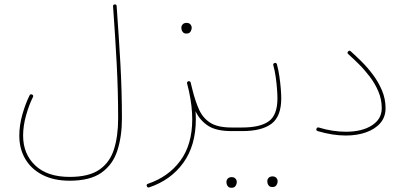

<svg xmlns="http://www.w3.org/2000/svg" viewBox="-20 -620 1880 888"><path d="M69.3 7.3Q69.3 -41 83.7 -91.3Q98.1 -141.6 116.7 -178.7Q120.1 -186.5 128.4 -182.6Q136.2 -179.2 132.3 -170.9Q114.3 -135.3 100.6 -86.7Q86.9 -38.1 86.9 7.3Q86.9 92.3 143.1 145.3Q199.2 198.2 302.2 198.2Q391.1 198.2 439.7 164.6Q488.3 130.9 507.3 70.1Q526.4 9.3 526.4 -72.3Q526.4 -198.7 519.8 -323.5Q513.2 -448.2 502.9 -590.8Q502 -598.6 510.7 -599.6Q518.6 -600.6 519.5 -591.8Q529.8 -449.2 536.9 -324.2Q543.9 -199.2 543.9 -72.3Q543.9 10.7 522.9 75.9Q502 141.1 449.5 178.5Q397 215.8 302.2 215.8Q229.5 215.8 177.2 189.2Q125 162.6 97.2 115.7Q69.3 68.8 69.3 7.3Z M669.9 246.6Q662.1 249 659.2 241.2Q655.8 232.9 664.1 230Q758.8 198.2 814 123.5Q869.1 48.8 869.1 -68.4Q869.1 -128.4 854 -198.2Q851.6 -207 849.6 -216.1Q847.7 -225.1 845.2 -234.4Q843.8 -239.7 848.1 -242.7Q849.6 -244.1 851.6 -244.6Q853.5 -245.1 855.5 -244.6Q856 -244.6 856.4 -244.1Q856.9 -244.1 856.9 -243.7Q857.9 -243.7 858.9 -242.7Q858.9 -242.7 859.4 -242.7Q859.9 -242.2 860.4 -241.2Q860.8 -240.7 860.8 -240.2Q861.8 -239.7 861.8 -238.8Q861.8 -238.8 861.8 -238.3Q866.2 -222.2 869.6 -206.5Q882.8 -152.8 900.6 -113.3Q918.5 -73.7 952.9 -52Q987.3 -30.3 1050.8 -30.3H1051.3Q1059.6 -30.3 1059.6 -22Q1059.6 -13.7 1051.3 -13.7H1050.8Q980 -13.7 942.4 -38.3Q904.8 -63 884.3 -105.5Q885.7 -86.9 885.7 -68.4Q885.7 53.2 827.6 133.3Q769.5 213.4 669.9 246.6ZM818.8 -492.7Q818.8 -500.5 825 -507.3Q831.1 -514.2 843.3 -514.2Q856.4 -514.2 862.8 -504.4Q866.7 -498.5 866.7 -491.7Q866.7 -482.9 861.3 -473.9Q856 -464.8 841.8 -464.8Q832.5 -464.8 827.4 -469.7Q822.3 -474.6 820.3 -481Q818.8 -486.3 818.8 -492.7Z M1042.5 -22Q1042.5 -30.3 1051.3 -30.3H1100.1Q1108.9 -30.3 1108.9 -22Q1108.9 -13.7 1100.1 -13.7H1051.3Q1042.5 -13.7 1042.5 -22Z M1091.8 -22Q1091.8 -30.3 1100.1 -30.3Q1183.1 -30.3 1223.1 -59.1Q1263.2 -87.9 1263.2 -165.5Q1263.2 -181.6 1261.2 -208.3Q1259.3 -234.9 1255.1 -264.2Q1251 -293.5 1244.1 -317.9Q1241.7 -325.7 1250 -328.6Q1257.8 -331.1 1260.7 -322.8Q1267.6 -297.9 1272 -267.8Q1276.4 -237.8 1278.6 -210.4Q1280.8 -183.1 1280.8 -165.5Q1280.8 -81.5 1235.6 -47.6Q1190.4 -13.7 1100.1 -13.7Q1091.8 -13.7 1091.8 -22ZM1216.3 217.3Q1216.3 209.5 1222.4 202.6Q1228.5 195.8 1240.7 195.8Q1253.9 195.8 1260.3 205.6Q1264.2 211.4 1264.2 218.3Q1264.2 227.1 1258.8 236.1Q1253.4 245.1 1239.3 245.1Q1230 245.1 1224.9 240.2Q1219.7 235.4 1217.8 229Q1216.3 223.6 1216.3 217.3ZM1027.3 220.7Q1027.3 212.9 1033.4 206.1Q1039.6 199.2 1051.8 199.2Q1064.9 199.2 1071.3 209Q1075.2 214.8 1075.2 221.7Q1075.2 230.5 1069.8 239.5Q1064.5 248.5 1050.3 248.5Q1041 248.5 1035.9 243.7Q1030.8 238.8 1028.8 232.4Q1027.3 227.1 1027.3 220.7Z M1443.8 -24.9Q1446.8 -32.2 1454.1 -30.3Q1487.3 -20 1519 -15.4Q1550.8 -10.7 1579.6 -10.7Q1654.3 -10.7 1700 -40Q1745.6 -69.3 1745.6 -119.6Q1745.6 -160.2 1730 -197Q1714.4 -233.9 1689.9 -265.9Q1665.5 -297.9 1638.9 -324.2Q1612.3 -350.6 1590.3 -370.1Q1584.5 -375.5 1589.8 -381.8Q1595.7 -388.7 1602.1 -382.8Q1625 -362.3 1652.6 -335Q1680.2 -307.6 1705.3 -273.9Q1730.5 -240.2 1746.8 -201.4Q1763.2 -162.6 1763.2 -119.6Q1763.2 -78.6 1738.8 -50.5Q1714.4 -22.5 1672.6 -7.8Q1630.9 6.8 1579.6 6.8Q1518.1 6.8 1449.2 -13.7Q1440.9 -16.1 1443.8 -24.9Z"/></svg>

Font: Mikhak Thin
Style: Regular
Weight: 100
Designer: Amin Abedi
Version: Version 3.3